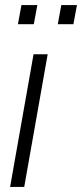

<svg xmlns="http://www.w3.org/2000/svg" viewBox="-20 -741 325 761"><path d="M20 0 113 -526H169L76 0ZM51 -645 65 -721H128L114 -645ZM209 -645 223 -721H285L271 -645Z"/></svg>

Font: Archivo SemiCondensed ExtraLight
Style: Italic
Weight: 250
Width: 4
Italic angle: -10°
Designer: Hector Gatti
Foundry: Omnibus-Type
Version: Version 2.001